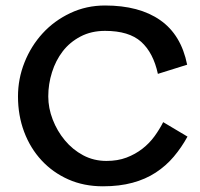

<svg xmlns="http://www.w3.org/2000/svg" viewBox="-20 -652 710 681"><path d="M345 8.8Q277.5 8.8 222.5 -15.6Q167.5 -40 127.5 -83.1Q87.5 -126.2 65.6 -184.4Q43.8 -242.5 43.8 -310Q43.8 -372.5 66.9 -430.6Q90 -488.8 131.2 -533.8Q172.5 -578.8 229.4 -605.6Q286.2 -632.5 352.5 -632.5Q473.8 -632.5 548.1 -580.6Q622.5 -528.8 643.8 -422.5L540 -390Q523.8 -465 480.6 -503.8Q437.5 -542.5 352.5 -542.5Q303.8 -542.5 265.6 -522.5Q227.5 -502.5 202.5 -470Q177.5 -437.5 164.4 -395.6Q151.2 -353.8 151.2 -310Q151.2 -268.8 166.9 -228.1Q182.5 -187.5 210 -154.4Q237.5 -121.2 275 -101.2Q312.5 -81.2 357.5 -81.2Q397.5 -81.2 428.8 -93.1Q460 -105 485 -124.4Q510 -143.8 528.1 -168.8Q546.2 -193.8 558.8 -218.8L645 -167.5Q623.8 -128.8 596.2 -96.2Q568.8 -63.8 532.5 -40Q496.2 -16.2 450 -3.8Q403.8 8.8 345 8.8Z"/></svg>

Font: Abordage
Style: Regular
Weight: 400
Designer: Ange Degheest & Eugénie Bidaut
Foundry: Velvetyne Type Foundry
Version: Version 1.000;FEAKit 1.0